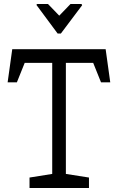

<svg xmlns="http://www.w3.org/2000/svg" viewBox="-20 -936 587 956"><path d="M165 -916H219L275 -858L331 -916H386L389 -910L283 -769H267L161 -912ZM127 0V-52L240 -70V-623H103L64 -526H18L41 -691H506L529 -526H483L444 -623H308V-70L423 -52V0Z"/></svg>

Font: Kreon Light
Style: Regular
Weight: 300
Designer: Julia Petretta
Foundry: Julia Petretta and Eli Heuer
Version: Version 2.002